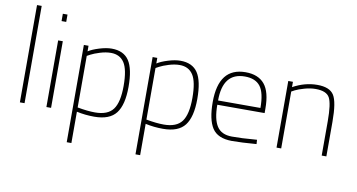

<svg xmlns="http://www.w3.org/2000/svg" viewBox="-88 -959 2635 1419"><g transform="rotate(10 1229.5 -250.0)"><path d="M85 0V-730H120V0Z M284 0V-500H319V0ZM284 -645V-700H319V-645Z M477 230V-500H512V-458Q541 -477 593 -493Q645 -509 685 -509Q775 -509 815.5 -448Q856 -387 856 -252Q856 -117 807.5 -54Q759 9 644 9Q576 9 512 -5V230ZM685 -477Q647 -477 603.5 -463.5Q560 -450 536 -437L512 -424V-37Q589 -23 644 -23Q740 -23 779.5 -76.5Q819 -130 819 -252.5Q819 -375 785.5 -426Q752 -477 685 -477Z M993 230V-500H1028V-458Q1057 -477 1109 -493Q1161 -509 1201 -509Q1291 -509 1331.5 -448Q1372 -387 1372 -252Q1372 -117 1323.5 -54Q1275 9 1160 9Q1092 9 1028 -5V230ZM1201 -477Q1163 -477 1119.5 -463.5Q1076 -450 1052 -437L1028 -424V-37Q1105 -23 1160 -23Q1256 -23 1295.5 -76.5Q1335 -130 1335 -252.5Q1335 -375 1301.5 -426Q1268 -477 1201 -477Z M1829 -30 1859 -32 1861 0Q1749 9 1676 9Q1570 8 1529 -55.5Q1488 -119 1488 -250Q1488 -509 1690 -509Q1785 -509 1832.5 -452Q1880 -395 1880 -269V-236H1525Q1525 -128 1559 -75.5Q1593 -23 1672 -23Q1751 -23 1829 -30ZM1525 -268H1843Q1843 -381 1806.5 -429Q1770 -477 1690 -477Q1525 -477 1525 -268Z M2046 0H2011V-500H2046V-460Q2135 -509 2228 -509Q2321 -509 2353 -458.5Q2385 -408 2385 -260V0H2350V-258Q2350 -390 2326 -433.5Q2302 -477 2221 -477Q2181 -477 2137.5 -464.5Q2094 -452 2070 -440L2046 -427Z"/></g></svg>

Font: Titillium Web
Style: Thin
Weight: 200
Version: Version 1.001;PS 57.000;hotconv 1.0.70;makeotf.lib2.5.55311